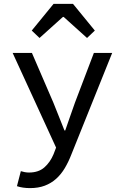

<svg xmlns="http://www.w3.org/2000/svg" viewBox="-20 -761 640 986"><path d="M134 205Q116 205 98.5 202.5Q81 200 67 195L87 118Q96 121 107 123Q118 125 129 125Q178 125 208 98.5Q238 72 255 31L268 -3L45 -489H144L254 -234Q268 -201 282 -164Q296 -127 311 -91H315Q327 -126 340 -163Q353 -200 365 -234L462 -489H556L347 31Q332 70 313 102Q294 134 268.5 157Q243 180 210 192.5Q177 205 134 205ZM183 -566 143 -604 255 -741H355L467 -604L427 -566L307 -674H303Z"/></svg>

Font: Source Code Pro Medium
Style: Regular
Weight: 500
Monospace: yes
Designer: Paul D. Hunt, Teo Tuominen
Foundry: Adobe Systems Incorporated
Version: Version 2.030;PS 1.000;hotconv 16.6.51;makeotf.lib2.5.65220